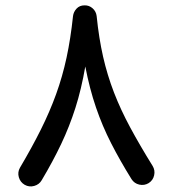

<svg xmlns="http://www.w3.org/2000/svg" viewBox="-20 -638 640 710"><path d="M529.8 39.1Q513.7 48.8 495.1 44.7Q476.6 40.5 466.3 24.4Q423.3 -44.9 390.9 -108.4Q358.4 -171.9 335 -240.5Q311.5 -309.1 295.4 -392.1Q280.8 -307.6 258.8 -238.8Q236.8 -169.9 206.3 -105.7Q175.8 -41.5 134.3 28.3Q125 44.4 106.4 49.6Q87.9 54.7 71.3 45.4Q54.7 35.6 49.6 17.3Q44.4 -1 53.7 -17.6Q98.1 -92.8 131.1 -158.9Q164.1 -225.1 187.5 -289.8Q210.9 -354.5 226.1 -424.8Q241.2 -495.1 250 -578.6Q252 -594.2 263.2 -606.2Q274.4 -618.2 292.5 -618.2Q309.6 -618.7 322.5 -607.2Q335.4 -595.7 337.4 -578.6Q345.7 -496.6 361.3 -428Q377 -359.4 401.6 -295.7Q426.3 -231.9 461.7 -166.3Q497.1 -100.6 544.4 -24.4Q554.2 -8.3 550 10.3Q545.9 28.8 529.8 39.1Z"/></svg>

Font: Mikhak-DS1-FD Medium
Style: Regular
Weight: 500
Designer: Amin Abedi
Version: Version 3.2